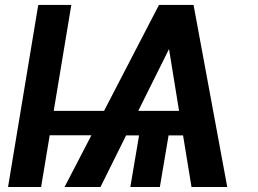

<svg xmlns="http://www.w3.org/2000/svg" viewBox="-20 -747 1029 767"><path d="M12.1 0 132.8 -727.3H264.9L194.6 -304H395.6L615.1 -727.3H753.2L887.8 0H745L711.3 -206H653.4L618.6 0H500.7L535.5 -206H483.7L381.4 0H237.9L345.2 -206.7H178.6L144.2 0ZM695.3 -304 655.2 -551.1 532.3 -304Z"/></svg>

Font: Inter P Semi Bold
Style: Italic
Weight: 600
Italic angle: 9.39999°
Designer: Rasmus Andersson
Foundry: rsms
Version: Version 3.018;git-588b23468